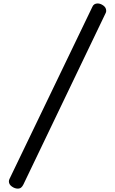

<svg xmlns="http://www.w3.org/2000/svg" viewBox="-20 -943 669 1116"><path d="M83 153.3Q65.9 153.3 48.8 141.1Q31.7 128.9 31.7 111.3Q31.7 107.4 32.7 103.5Q33.7 99.6 35.6 96.2L517.1 -903.8Q521 -913.1 528.8 -918Q536.6 -922.9 547.4 -922.9Q564 -922.9 580.6 -910.9Q597.2 -898.9 597.2 -880.9Q597.2 -877.4 596.7 -874Q596.2 -870.6 594.2 -867.2L115.7 129.9Q110.4 140.6 103 147Q95.7 153.3 83 153.3Z"/></svg>

Font: Cutive
Style: Regular
Weight: 400
Designer: Vernon Adams
Version: Version 1.002